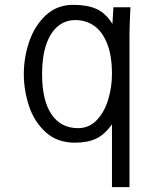

<svg xmlns="http://www.w3.org/2000/svg" viewBox="-20 -580 640 794"><path d="M290 10Q216.5 10 169 -33.2Q121.5 -76.5 100 -141.5Q78.5 -206.5 78.5 -274Q78.5 -343 101.2 -409Q124 -475 170.2 -517.5Q216.5 -560 283 -560Q341 -560 379 -543Q417 -526 445 -481L449 -550H519.5L518.5 -531.5Q515.5 -463.5 515.5 -443V194H443V-66Q413 -23.5 377.8 -6.8Q342.5 10 290 10ZM443 -274Q443 -350 423 -400Q403 -450 369 -473.5Q335 -497 292 -497Q250 -497 219 -471.2Q188 -445.5 171 -395.2Q154 -345 154 -274Q154 -165 192.8 -107.5Q231.5 -50 303 -50Q348 -50 379.8 -83Q411.5 -116 427.2 -167.5Q443 -219 443 -274Z"/></svg>

Font: JuliaMono Light
Style: Regular
Weight: 300
Monospace: yes
Designer: cormullion
Foundry: corm
Version: Version 0.054; ttfautohint (v1.8.4)